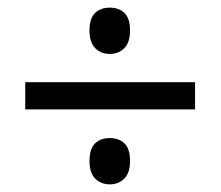

<svg xmlns="http://www.w3.org/2000/svg" viewBox="-20 -603 577 502"><path d="M214 -523Q214 -555 228.5 -569Q243 -583 267 -583Q291 -583 305.5 -569Q320 -555 320 -523Q320 -492 305 -477Q290 -462 267 -462Q244 -462 229 -477Q214 -492 214 -523ZM46 -388H490V-317H46ZM214 -182Q214 -214 228.5 -228Q243 -242 267 -242Q291 -242 305.5 -228Q320 -214 320 -182Q320 -151 305 -136Q290 -121 267 -121Q244 -121 229 -136Q214 -151 214 -182Z"/></svg>

Font: Noto Sans Display
Style: Regular
Weight: 400
Designer: Monotype Design team
Foundry: Monotype Imaging Inc.
Version: Version 1.000